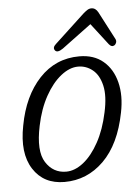

<svg xmlns="http://www.w3.org/2000/svg" viewBox="-48 -645 503 692"><g transform="rotate(-5 204.0 -299.5)"><path d="M250 -438.5Q302.5 -438.5 336.2 -410Q370 -381.5 382.2 -332.8Q394.5 -284 382 -223Q360 -110.5 300 -51.2Q240 8 158 8Q82.5 8 45 -50.5Q7.5 -109 27 -207.5Q46.5 -313 105.2 -375.8Q164 -438.5 250 -438.5ZM167 -28.5Q198.5 -28.5 229.5 -53Q260.5 -77.5 285.2 -122.5Q310 -167.5 323 -229Q336 -288 327 -326.2Q318 -364.5 294.8 -383.2Q271.5 -402 242.5 -402Q211.5 -402 180 -377Q148.5 -352 123.5 -307Q98.5 -262 86 -201.5Q67 -111.5 93.5 -70Q120 -28.5 167 -28.5ZM193.5 -471.5Q172.5 -457 164.5 -467.5Q156.5 -478 170 -490L278 -590.5Q286.5 -598 293.5 -602.5Q300.5 -607 308.5 -607Q323.5 -607 332.5 -590.5L385.5 -489Q388.5 -482.5 386.5 -476.5Q384.5 -470.5 380.5 -467.5Q370 -460.5 360 -472.5L300 -550.5Z"/></g></svg>

Font: Fraunces 144pt S100 Light
Style: Italic
Weight: 300
Italic angle: -16°
Version: Version 1.000; ttfautohint (v1.8.3)